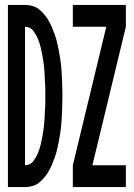

<svg xmlns="http://www.w3.org/2000/svg" viewBox="-20 -755 540 775"><path d="M12 0V-735H81Q96 -735 111 -731Q126 -727 138 -717Q150 -707 160 -695Q170 -683 177.5 -669.5Q185 -656 191 -641.5Q197 -627 202 -612.5Q207 -598 210.5 -583Q214 -568 217 -552.5Q220 -537 222.5 -522Q225 -507 226.5 -491.5Q228 -476 229 -460.5Q230 -445 230.5 -429.5Q231 -414 231.5 -398.5Q232 -383 232 -368Q232 -352 231.5 -336.5Q231 -321 230.5 -305.5Q230 -290 229 -274.5Q228 -259 226.5 -243.5Q225 -228 222.5 -213Q220 -198 217 -182.5Q214 -167 210.5 -152Q207 -137 202 -122.5Q197 -108 191 -93.5Q185 -79 177.5 -65.5Q170 -52 160 -40Q150 -28 138 -18Q126 -8 111 -4Q96 0 81 0ZM81 -88Q90 -88 99 -92Q108 -96 114 -104Q120 -112 125 -120.5Q130 -129 133.5 -138Q137 -147 140 -156Q143 -165 145 -174.5Q147 -184 149 -193.5Q151 -203 152.5 -212.5Q154 -222 155.5 -232Q157 -242 158 -251.5Q159 -261 159.5 -270.5Q160 -280 160.5 -289.5Q161 -299 161.5 -309Q162 -319 162.5 -328.5Q163 -338 163 -348Q163 -358 163 -367Q163 -377 163 -387Q163 -397 162.5 -406.5Q162 -416 161.5 -426Q161 -436 160.5 -445.5Q160 -455 159.5 -464.5Q159 -474 158 -483.5Q157 -493 155.5 -503Q154 -513 152.5 -522.5Q151 -532 149 -541.5Q147 -551 145 -560.5Q143 -570 140 -579Q137 -588 133.5 -597Q130 -606 125 -614.5Q120 -623 114 -631Q108 -639 99 -643Q90 -647 81 -647ZM274 0V-88L409 -647H274V-735H488V-647L353 -88H488V0Z"/></svg>

Font: Zed Mono Semibold
Style: Regular
Weight: 600
Monospace: yes
Designer: Belleve Invis
Foundry: Belleve Invis
Version: Version 1.0.0; ttfautohint (v1.8.4)